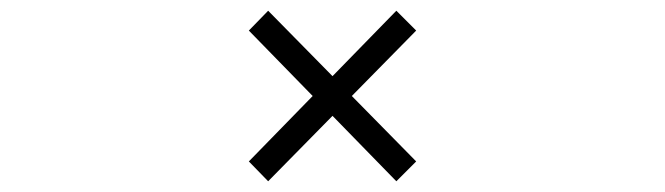

<svg xmlns="http://www.w3.org/2000/svg" viewBox="-20 -569 1240 358"><path d="M719 -231 756 -268 636 -390 756 -512 719 -549 600 -427 480 -549 444 -512 563 -390 444 -268 480 -231 600 -353Z"/></svg>

Font: CryptoKit_GRILLE 1.4
Style: Regular
Weight: 400
Monospace: yes
Designer: Oceane Juvin
Foundry: http://www.head-geneve.ch
Version: Version 1.004